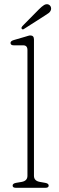

<svg xmlns="http://www.w3.org/2000/svg" viewBox="-20 -893 280 913"><path d="M141.5 -705.5V-57Q141.5 -33 169.5 -28L195 -23.5Q211.5 -20.5 211.5 -10.5Q211.5 0 196 0H55.5Q40 0 40 -10.5Q40 -20.5 56.5 -23.5L83 -28Q110.5 -33 110.5 -57V-655Q110.5 -677.5 90.5 -677.5H45.5Q30 -677.5 30 -689Q30 -698 45.5 -702.5L97 -717.5Q105.5 -720 112.5 -722.2Q119.5 -724.5 124 -724.5Q141.5 -724.5 141.5 -705.5ZM165 -848.5Q179 -862.5 189.2 -868.8Q199.5 -875 209.5 -872Q217.5 -869 221 -861.5Q224.5 -854 222 -845.5Q219 -836.5 210.8 -830.5Q202.5 -824.5 192 -818L93.5 -755Q87.5 -751 83.5 -756Q81 -759 82.5 -762.5Q84 -766 86.5 -769Z"/></svg>

Font: Fraunces 72pt S100 Thin
Style: Regular
Weight: 100
Version: Version 1.000; ttfautohint (v1.8.3)